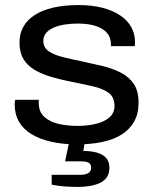

<svg xmlns="http://www.w3.org/2000/svg" viewBox="-20 -558 609 758"><path d="M283 12Q227 12 181.5 1.5Q136 -9 104 -28.5Q72 -48 55 -77.5Q38 -107 38 -146Q38 -151 38.5 -155.5Q39 -160 40 -164H133Q133 -161 133 -157.5Q133 -154 133 -151Q133 -117 154.5 -97Q176 -77 211 -69Q246 -61 286 -61Q325 -61 358.5 -69Q392 -77 412 -94.5Q432 -112 432 -140Q432 -174 409.5 -191Q387 -208 347.5 -217Q308 -226 258 -236Q217 -244 180.5 -255Q144 -266 116 -282.5Q88 -299 72.5 -325Q57 -351 57 -390Q57 -426 72.5 -453Q88 -480 117.5 -499Q147 -518 190.5 -528Q234 -538 290 -538Q344 -538 385.5 -527Q427 -516 455.5 -496.5Q484 -477 498.5 -450.5Q513 -424 513 -393Q513 -388 512.5 -384Q512 -380 512 -376H418V-383Q418 -410 402.5 -428Q387 -446 358 -455.5Q329 -465 287 -465Q262 -465 238 -461.5Q214 -458 194.5 -450Q175 -442 163 -429Q151 -416 151 -397Q151 -370 172.5 -355.5Q194 -341 228.5 -332.5Q263 -324 302 -316Q344 -307 384 -297.5Q424 -288 456.5 -271.5Q489 -255 508 -227Q527 -199 527 -153Q527 -109 509.5 -78Q492 -47 460.5 -27Q429 -7 384 2.5Q339 12 283 12ZM288 180Q262 180 234.5 178Q207 176 184 171V132H299Q318 132 329 125Q340 118 340 104Q340 91 331 85Q322 79 299 79H237L257 -16H318L309 38Q338 38 361 44Q384 50 398 64.5Q412 79 412 104Q412 127 401.5 142Q391 157 373 165Q355 173 333 176.5Q311 180 288 180Z"/></svg>

Font: Archivo SemiExpanded
Style: Regular
Weight: 400
Width: 6
Designer: Hector Gatti
Foundry: Omnibus-Type
Version: Version 2.001